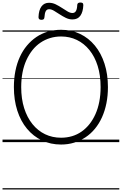

<svg xmlns="http://www.w3.org/2000/svg" viewBox="-20 -1126 965 1521"><path d="M464 19Q381 19 312.5 -13.5Q244 -46 194 -106Q144 -166 117 -250Q90 -334 90 -436Q90 -504 102 -564Q114 -624 137 -674.5Q160 -725 193.5 -765Q227 -805 268.5 -833Q310 -861 359.5 -875.5Q409 -890 464 -890Q546 -890 614 -857.5Q682 -825 731.5 -765Q781 -705 808 -621.5Q835 -538 835 -436Q835 -368 823 -308Q811 -248 788 -197Q765 -146 732 -106Q699 -66 657.5 -38.5Q616 -11 567.5 4Q519 19 464 19ZM464 -35Q509 -35 550 -47Q591 -59 626 -83.5Q661 -108 688.5 -142.5Q716 -177 736 -221.5Q756 -266 766.5 -320Q777 -374 777 -436Q777 -529 754 -603Q731 -677 688.5 -729.5Q646 -782 589 -809.5Q532 -837 464 -837Q418 -837 377 -824.5Q336 -812 300.5 -788Q265 -764 237.5 -729.5Q210 -695 189.5 -650.5Q169 -606 158.5 -552Q148 -498 148 -436Q148 -343 171.5 -269Q195 -195 237.5 -142.5Q280 -90 337.5 -62.5Q395 -35 464 -35ZM308 -969Q285 -969 285 -990Q287 -1046 308.5 -1075Q330 -1104 368 -1104Q396 -1104 421.5 -1091.5Q447 -1079 470.5 -1063.5Q494 -1048 515 -1035.5Q536 -1023 554 -1023Q573 -1023 582 -1039.5Q591 -1056 592 -1088Q594 -1106 616 -1106Q630 -1106 635 -1101.5Q640 -1097 640 -1085Q638 -1032 617 -1002Q596 -972 554 -972Q527 -972 501.5 -984.5Q476 -997 452.5 -1012.5Q429 -1028 408 -1040.5Q387 -1053 369 -1053Q351 -1053 342.5 -1037.5Q334 -1022 332 -989Q331 -978 325.5 -973.5Q320 -969 308 -969ZM0 365H925V375H0ZM0 -20H925V0H0ZM0 -505H925V-500H0ZM0 -885H925V-875H0Z"/></svg>

Font: Playwrite GB S Guides
Style: Regular
Weight: 400
Designer: Veronika Burian, José Scaglione
Foundry: TypeTogether
Version: Version 1.003